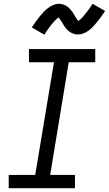

<svg xmlns="http://www.w3.org/2000/svg" viewBox="-20 -994 575 1014"><path d="M26 0V-70H166L265 -665H133V-735H483V-665H343L245 -70H376V0ZM214 -811 148 -849Q160 -867 170.5 -882Q181 -897 191 -909Q201 -921 210.5 -931Q220 -941 233 -951Q246 -961 261 -967.5Q276 -974 291 -974Q297 -974 302.5 -973Q308 -972 313 -970.5Q318 -969 322.5 -967Q327 -965 331.5 -962Q336 -959 340 -956Q344 -953 347 -949.5Q350 -946 354 -941.5Q358 -937 361 -933Q364 -929 366.5 -924.5Q369 -920 371.5 -916.5Q374 -913 377 -907.5Q380 -902 383 -897.5Q386 -893 388 -890Q390 -887 394 -883Q397 -886 400.5 -888.5Q404 -891 408.5 -895.5Q413 -900 414.5 -901.5Q416 -903 418.5 -906Q421 -909 423.5 -912Q426 -915 429 -918.5Q432 -922 435 -926Q438 -930 441 -934Q444 -938 447.5 -942.5Q451 -947 454.5 -952Q458 -957 461.5 -962.5Q465 -968 469 -974L535 -936Q523 -918 512.5 -903.5Q502 -889 492 -877Q482 -865 472.5 -854.5Q463 -844 450 -834Q437 -824 422 -818Q407 -812 392 -812Q385 -812 379 -813Q373 -814 367.5 -816Q362 -818 356 -821Q350 -824 345.5 -827.5Q341 -831 337 -835Q333 -839 328.5 -844Q324 -849 321 -854Q318 -859 315 -863.5Q312 -868 309 -873.5Q306 -879 302 -884.5Q298 -890 295.5 -894Q293 -898 290 -902Q286 -900 283 -897.5Q280 -895 275 -890Q270 -885 268.5 -883.5Q267 -882 264.5 -879Q262 -876 259.5 -873Q257 -870 254 -866.5Q251 -863 248 -859.5Q245 -856 242 -851.5Q239 -847 235.5 -842.5Q232 -838 228.5 -833Q225 -828 221.5 -822.5Q218 -817 214 -811Z"/></svg>

Font: Iosevka Curly Slab Oblique
Style: Regular
Weight: 400
Italic angle: -9°
Monospace: yes
Designer: Belleve Invis
Foundry: Belleve Invis
Version: Version 11.1.0; ttfautohint (v1.8.3)